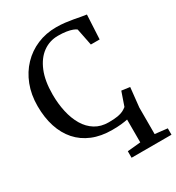

<svg xmlns="http://www.w3.org/2000/svg" viewBox="-227 -885 1143 1250"><g transform="rotate(-30 345.0 -260.0)"><path d="M390.5 230.5V181.5L489.5 172V0.5Q468.5 5 440.5 8Q412.5 11 373 11Q289.5 11 225.2 -15.5Q161 -42 117.2 -91.5Q73.5 -141 51 -210.5Q28.5 -280 28.5 -366.5Q28.5 -452 55.8 -522.5Q83 -593 132 -644.2Q181 -695.5 246.5 -723.2Q312 -751 389 -751Q423.5 -751 455 -747.2Q486.5 -743.5 514 -738.5Q541.5 -733.5 564.5 -729Q587.5 -724.5 605 -722.5L595.5 -540.5H529.5L504 -668Q496 -675 478.2 -681.8Q460.5 -688.5 434 -692.8Q407.5 -697 372 -697Q309 -697 259 -661Q209 -625 180 -555Q151 -485 151 -382.5Q151 -313 164.8 -251.5Q178.5 -190 206.2 -143.2Q234 -96.5 276.8 -70Q319.5 -43.5 378 -43.5Q419 -43.5 445.2 -48Q471.5 -52.5 487.5 -60.8Q503.5 -69 515.5 -79L551 -181.5L613 -173L597.5 -27V172L690.5 182.5V230.5Z"/></g></svg>

Font: Merriweather 20pt
Style: Regular
Weight: 400
Version: Version 2.100